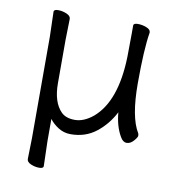

<svg xmlns="http://www.w3.org/2000/svg" viewBox="-76 -554 743 803"><g transform="rotate(10 295.0 -153.0)"><path d="M90 151 92 63V-368L89 -474Q89 -484 107 -484Q125 -484 143 -476.5Q161 -469 161 -456L159 -368V-183Q159 -102 197 -64Q217 -44 255 -44Q293 -44 332 -76Q421 -152 426 -342Q427 -418 427 -442V-475Q427 -485 445.5 -485Q464 -485 482 -478Q500 -471 500 -459V-457Q488 -385 488 -241Q488 -97 526 -35Q528 -31 528 -24.5Q528 -18 514.5 -2.5Q501 13 485 13Q469 13 458 -7Q434 -48 429 -107Q402 -54 356.5 -18Q311 18 248 18Q219 18 195.5 3Q172 -12 158 -31V63L161 169Q161 179 143 179Q125 179 107.5 171.5Q90 164 90 151Z"/></g></svg>

Font: ToneOZ-Pinyin-WenKai-Regular
Style: Regular
Weight: 400
Designer: Fontworks Inc.
Foundry: ToneOZ
Version: Version 0.240331